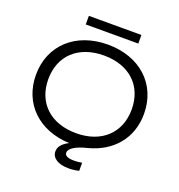

<svg xmlns="http://www.w3.org/2000/svg" viewBox="-186 -1066 1311 1408"><g transform="rotate(20 469.5 -362.0)"><path d="M587 116C570 120 545 122 525 122C477 122 452 110 452 86C452 53 501 22 587 1C771 -46 891 -182 891 -375C891 -606 720 -763 470 -763C219 -763 48 -606 48 -375C48 -151 209 4 448 13C396 40 374 70 374 105C374 156 426 189 505 189C537 189 570 184 587 179ZM144 -375C144 -560 271 -678 470 -678C668 -678 795 -560 795 -375C795 -191 668 -72 470 -72C271 -72 144 -191 144 -375ZM675 -846V-913H265V-846Z"/></g></svg>

Font: Bounded Light
Style: Regular
Weight: 300
Designer: Vlad Churkin
Version: Version 3.0